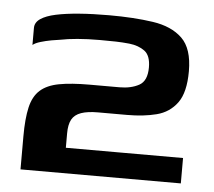

<svg xmlns="http://www.w3.org/2000/svg" viewBox="-41 -506 613 550"><g transform="rotate(5 265.5 -231.0)"><path d="M37 0Q37 -24 37 -47.5Q37 -71 37 -95Q37 -146 44.5 -178.5Q52 -211 71.5 -228.5Q91 -246 125.5 -252.5Q160 -259 213 -259Q238 -259 256 -259Q274 -259 299 -259Q332 -259 355 -271.5Q378 -284 378 -323Q378 -357 360.5 -370Q343 -383 316 -386Q296 -388 277.5 -388.5Q259 -389 231 -389Q196 -389 167 -386.5Q138 -384 119 -380Q110 -379 93.5 -376Q77 -373 62 -368.5Q47 -364 40 -358Q40 -366 40 -377Q40 -388 40 -397.5Q40 -407 40 -407Q40 -423 55.5 -433.5Q71 -444 99 -450Q127 -456 166 -459Q205 -462 252 -462Q323 -462 377.5 -454Q432 -446 462.5 -416.5Q493 -387 493 -322Q493 -261 471 -231Q449 -201 412 -191.5Q375 -182 328 -182Q312 -182 292.5 -182Q273 -182 244 -182Q214 -182 195.5 -175.5Q177 -169 169 -154.5Q161 -140 161 -114V-73H498V0Z"/></g></svg>

Font: Genos SemiBold
Style: Regular
Weight: 600
Designer: Robert E. Leuschke
Foundry: Robert E. Leuschke
Version: Version 1.010